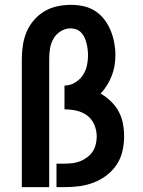

<svg xmlns="http://www.w3.org/2000/svg" viewBox="-20 -772 590 792"><path d="M70 0V-530Q70 -558 74.5 -586.5Q79 -615 90 -641Q101 -667 120 -689Q139 -711 163.5 -725.5Q188 -740 216 -746Q244 -752 273 -752Q299 -752 324.5 -746.5Q350 -741 372 -727Q394 -713 410 -692Q426 -671 436 -647Q446 -623 451 -597Q456 -571 456 -545Q456 -523 452.5 -501.5Q449 -480 441 -459.5Q433 -439 421.5 -420.5Q410 -402 395 -386Q418 -373 437.5 -354Q457 -335 469.5 -312Q482 -289 487 -262.5Q492 -236 492 -209Q492 -179 485 -148.5Q478 -118 461 -92.5Q444 -67 419.5 -48.5Q395 -30 366.5 -19Q338 -8 307.5 -4Q277 0 246 0H213V-97H246Q263 -97 279.5 -99Q296 -101 311 -107Q326 -113 339.5 -123Q353 -133 362 -146.5Q371 -160 375 -176.5Q379 -193 379 -209Q379 -234 369 -257.5Q359 -281 339.5 -295.5Q320 -310 295.5 -315.5Q271 -321 246 -321V-419Q268 -419 288 -430.5Q308 -442 320.5 -460Q333 -478 338 -499.5Q343 -521 343 -544Q343 -556 341.5 -568.5Q340 -581 337 -593Q334 -605 329 -616.5Q324 -628 315.5 -637Q307 -646 295.5 -650.5Q284 -655 271 -655Q250 -655 231 -643.5Q212 -632 201 -613Q190 -594 186.5 -573Q183 -552 183 -530V0Z"/></svg>

Font: Lode Term
Style: Bold
Weight: 700
Monospace: yes
Designer: Belleve Invis
Foundry: Belleve Invis
Version: Version 29.2.0